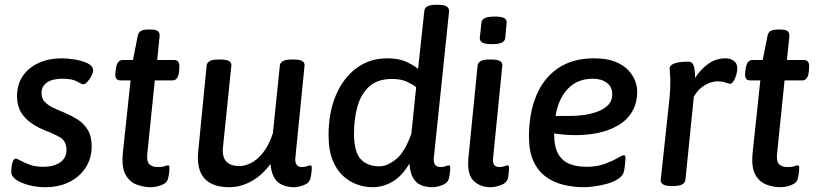

<svg xmlns="http://www.w3.org/2000/svg" viewBox="-20 -773 3419 800"><path d="M168 7Q133 7 100.5 -1.5Q68 -10 47.5 -24Q27 -38 27 -56Q27 -80 32 -96Q37 -112 45 -112Q52 -112 66.5 -103.5Q81 -95 104.5 -86.5Q128 -78 161 -78Q203 -78 230 -96Q257 -114 257 -148Q257 -185 230.5 -200.5Q204 -216 169 -229Q139 -241 112 -259Q85 -277 68 -304.5Q51 -332 51 -372Q51 -423 76 -458Q101 -493 143 -511.5Q185 -530 236 -530Q261 -530 292 -525Q323 -520 345.5 -509Q368 -498 368 -479Q368 -470 361 -456.5Q354 -443 344.5 -432.5Q335 -422 328 -422Q320 -422 300.5 -433.5Q281 -445 240 -445Q199 -445 176 -429.5Q153 -414 153 -386Q153 -362 167.5 -347.5Q182 -333 203.5 -323Q225 -313 248 -304Q276 -292 302 -276Q328 -260 345 -233Q362 -206 362 -164Q362 -114 337.5 -75.5Q313 -37 269.5 -15Q226 7 168 7Z M607 7Q578 7 549 -4Q520 -15 503 -45.5Q486 -76 492 -137L524 -438H481Q457 -438 461 -472L463 -487Q468 -523 491 -523H534L554 -624Q557 -638 567 -644Q577 -650 599 -650H607Q630 -650 638 -643Q646 -636 645 -622L635 -523H706Q731 -523 727 -487L726 -474Q722 -438 699 -438H625L594 -135Q590 -101 602 -89Q614 -77 636 -77Q656 -77 665.5 -80.5Q675 -84 680 -84Q686 -84 686 -75Q686 -73 685.5 -62Q685 -51 681 -32Q677 -11 653.5 -2Q630 7 607 7Z M936 7Q791 7 806 -143L841 -500Q844 -525 889 -525H900Q946 -525 944 -500L909 -159Q905 -118 923.5 -99.5Q942 -81 978 -81Q999 -81 1024.5 -93Q1050 -105 1074.5 -135Q1099 -165 1117 -217L1146 -500Q1149 -525 1194 -525H1205Q1251 -525 1249 -500L1211 -119Q1206 -77 1238 -77Q1251 -77 1259.5 -80.5Q1268 -84 1272 -84Q1279 -84 1279 -75Q1279 -73 1278.5 -62Q1278 -51 1274 -32Q1270 -11 1246.5 -2Q1223 7 1206 7Q1163 7 1137.5 -14.5Q1112 -36 1107 -90Q1072 -42 1027 -17.5Q982 7 936 7Z M1532 7Q1501 7 1469 -4Q1437 -15 1409.5 -40Q1382 -65 1365.5 -106.5Q1349 -148 1349 -210Q1349 -304 1379.5 -376Q1410 -448 1465 -489Q1520 -530 1594 -530Q1642 -530 1673 -515.5Q1704 -501 1722 -486L1748 -728Q1751 -753 1796 -753H1807Q1854 -753 1851 -724L1788 -119Q1783 -77 1815 -77Q1828 -77 1836.5 -80.5Q1845 -84 1849 -84Q1856 -84 1856 -75Q1856 -73 1855.5 -62Q1855 -51 1851 -32Q1847 -11 1823.5 -2Q1800 7 1783 7Q1734 7 1711.5 -17.5Q1689 -42 1686 -92Q1657 -41 1617 -17Q1577 7 1532 7ZM1562 -80Q1593 -80 1630 -109.5Q1667 -139 1694 -216L1714 -410Q1700 -421 1675.5 -432.5Q1651 -444 1613 -444Q1553 -444 1518.5 -412.5Q1484 -381 1469.5 -329.5Q1455 -278 1455 -217Q1455 -141 1482.5 -110.5Q1510 -80 1562 -80Z M2030 -589Q2002 -589 1990.5 -595.5Q1979 -602 1979 -614L1986 -679Q1987 -691 2000 -697.5Q2013 -704 2042 -704Q2070 -704 2081 -697.5Q2092 -691 2091 -679L2085 -614Q2083 -589 2030 -589ZM2023 7Q1980 7 1952.5 -20.5Q1925 -48 1932 -118L1970 -500Q1973 -525 2018 -525H2029Q2075 -525 2073 -500L2035 -119Q2032 -96 2038.5 -86.5Q2045 -77 2060 -77Q2073 -77 2082 -80.5Q2091 -84 2095 -84Q2101 -84 2101 -75Q2101 -73 2100.5 -62Q2100 -51 2097 -32Q2092 -11 2068 -2Q2044 7 2023 7Z M2455 -530Q2508 -530 2543 -516Q2578 -502 2598 -480.5Q2618 -459 2626.5 -435.5Q2635 -412 2635 -393Q2635 -342 2613 -306.5Q2591 -271 2554.5 -250Q2518 -229 2473 -219.5Q2428 -210 2381 -210Q2351 -210 2329 -212Q2307 -214 2289 -217V-214Q2289 -161 2306 -131.5Q2323 -102 2353 -90Q2383 -78 2424 -78Q2467 -78 2499.5 -90Q2532 -102 2552 -114Q2572 -126 2579 -126Q2582 -126 2584 -124.5Q2586 -123 2586 -113Q2586 -107 2584.5 -90.5Q2583 -74 2580 -59Q2576 -41 2556.5 -28Q2537 -15 2510 -7.5Q2483 0 2457 3.5Q2431 7 2413 7Q2369 7 2328 -3Q2287 -13 2254.5 -36.5Q2222 -60 2203 -101Q2184 -142 2184 -204Q2184 -301 2214.5 -374.5Q2245 -448 2305.5 -489Q2366 -530 2455 -530ZM2450 -445Q2386 -445 2346 -403Q2306 -361 2295 -290H2359Q2377 -290 2405.5 -293Q2434 -296 2463 -305.5Q2492 -315 2511.5 -333Q2531 -351 2531 -382Q2531 -411 2508.5 -428Q2486 -445 2450 -445Z M2776 2Q2753 2 2742.5 -5Q2732 -12 2733 -23L2770 -368Q2772 -389 2772.5 -404.5Q2773 -420 2773 -432Q2773 -455 2771.5 -468Q2770 -481 2770 -487Q2771 -516 2849 -516Q2867 -516 2872 -494Q2877 -472 2876 -448Q2898 -483 2930.5 -506.5Q2963 -530 3003 -530Q3023 -530 3037.5 -519.5Q3052 -509 3052 -489Q3052 -469 3042.5 -446.5Q3033 -424 3022 -424Q3015 -424 3003.5 -429Q2992 -434 2968 -434Q2946 -434 2919 -419.5Q2892 -405 2871 -371L2836 -24Q2833 2 2787 2Z M3231 7Q3202 7 3173 -4Q3144 -15 3127 -45.5Q3110 -76 3116 -137L3148 -438H3105Q3081 -438 3085 -472L3087 -487Q3092 -523 3115 -523H3158L3178 -624Q3181 -638 3191 -644Q3201 -650 3223 -650H3231Q3254 -650 3262 -643Q3270 -636 3269 -622L3259 -523H3330Q3355 -523 3351 -487L3350 -474Q3346 -438 3323 -438H3249L3218 -135Q3214 -101 3226 -89Q3238 -77 3260 -77Q3280 -77 3289.5 -80.5Q3299 -84 3304 -84Q3310 -84 3310 -75Q3310 -73 3309.5 -62Q3309 -51 3305 -32Q3301 -11 3277.5 -2Q3254 7 3231 7Z"/></svg>

Font: Asap Medium
Style: Italic
Weight: 500
Italic angle: -6°
Designer: Pablo Cosgaya
Foundry: Omnibus-Type
Version: Version 3.001; ttfautohint (v1.8.3)